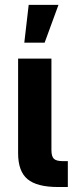

<svg xmlns="http://www.w3.org/2000/svg" viewBox="-20 -751 306 771"><path d="M213.4 0Q128.4 0 90.6 -31.5Q52.7 -63 52.7 -135.7V-515.6H186.5V-148.9Q186.5 -123 196.3 -113.5Q206.1 -104 231.4 -104Q236.3 -104 242.2 -104Q248 -104 252.4 -104V0Q242.7 0 232.9 0Q223.1 0 213.4 0ZM77.6 -579.6 95.2 -731.4H214.8L159.2 -579.6Z"/></svg>

Font: Inter Cardless Display
Style: Bold
Weight: 700
Designer: Rasmus Andersson
Foundry: rsms
Version: Version 4.001;git-9221beed3